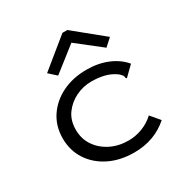

<svg xmlns="http://www.w3.org/2000/svg" viewBox="-161 -816 922 957"><g transform="rotate(-30 300.0 -337.0)"><path d="M341 11Q261 11 199 -19.5Q137 -50 101.5 -104Q66 -158 66 -228Q66 -298 101.5 -351.5Q137 -405 198.5 -435.5Q260 -466 340 -466Q406 -466 460 -443.5Q514 -421 547 -381L500 -335L493 -328L488 -333Q488 -342 484 -348Q480 -354 468 -365Q439 -386 405 -394.5Q371 -403 330 -403Q284 -403 241.5 -382.5Q199 -362 171.5 -324.5Q144 -287 144 -233Q144 -180 171.5 -140Q199 -100 244.5 -77.5Q290 -55 346 -55Q387 -55 426 -70Q465 -85 495 -113L539 -61Q458 11 341 11ZM203 -511 161 -549 328 -685H356L523 -549L481 -511L342 -620Z"/></g></svg>

Font: Inconsolata Expanded
Style: Regular
Weight: 400
Width: 7
Monospace: yes
Designer: Raph Levien, Cyreal, Brenton Simpson
Foundry: Raph Levien, Cyreal, Google
Version: Version 3.000; ttfautohint (v1.8.2.53-6de2)